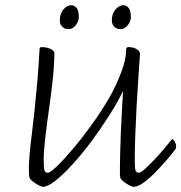

<svg xmlns="http://www.w3.org/2000/svg" viewBox="-20 -705 697 738"><path d="M145 13Q141 13 133.5 9.5Q126 6 117.5 0.5Q109 -5 102.5 -10.5Q96 -16 94 -20Q92 -25 91.5 -35.5Q91 -46 91 -63Q91 -81 94 -114Q97 -147 102.5 -191Q108 -235 113.5 -287.5Q119 -340 124 -398Q129 -456 132 -516Q132 -520 134 -522Q136 -524 141 -524Q152 -524 163.5 -521Q175 -518 182.5 -512Q190 -506 189 -497Q188 -445 181.5 -388Q175 -331 167 -275.5Q159 -220 153.5 -171.5Q148 -123 148 -89Q148 -58 151 -49.5Q154 -41 164 -41Q173 -41 199 -66Q225 -91 260.5 -133Q296 -175 333.5 -227Q371 -279 402 -333Q428 -379 446.5 -428.5Q465 -478 465 -515Q465 -520 467 -522Q469 -524 475 -524Q485 -524 494.5 -521Q504 -518 511 -512Q518 -506 518 -497Q518 -495 516 -466.5Q514 -438 511 -393Q508 -348 505 -294.5Q502 -241 500 -187Q498 -133 498 -89Q498 -58 501 -49.5Q504 -41 514 -41Q521 -41 537.5 -56Q554 -71 574 -92Q594 -113 611 -133.5Q628 -154 636 -164Q638 -166 639.5 -168Q641 -170 643 -170Q646 -170 651.5 -160.5Q657 -151 657 -141Q657 -138 656.5 -135.5Q656 -133 654 -131Q642 -115 621.5 -91Q601 -67 577.5 -43Q554 -19 532 -3Q510 13 494 13Q489 13 481.5 9.5Q474 6 465.5 0.5Q457 -5 451 -10.5Q445 -16 443 -20Q441 -25 441 -35.5Q441 -46 441 -63Q441 -85 442 -120Q443 -155 444.5 -196Q446 -237 448.5 -278.5Q451 -320 453 -355Q432 -312 400 -261.5Q368 -211 332 -162.5Q296 -114 260 -74.5Q224 -35 194 -11Q164 13 145 13ZM244 -593Q234 -593 226.5 -597Q219 -601 214.5 -608.5Q210 -616 210 -628Q210 -653 224 -669Q238 -685 254 -685Q265 -685 274 -675Q283 -665 283 -639Q283 -629 277.5 -618Q272 -607 263 -600Q254 -593 244 -593ZM444 -593Q434 -593 426.5 -597Q419 -601 414.5 -608.5Q410 -616 410 -628Q410 -645 416.5 -657.5Q423 -670 433.5 -677.5Q444 -685 454 -685Q465 -685 474 -675Q483 -665 483 -639Q483 -629 477.5 -618Q472 -607 463 -600Q454 -593 444 -593Z"/></svg>

Font: Briem Hand Thin
Style: Regular
Weight: 100
Designer: Gunnlaugur SE Briem, Eben Sorkin
Foundry: Sorkin Type Co.
Version: Version 1.003